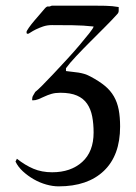

<svg xmlns="http://www.w3.org/2000/svg" viewBox="-20 -655 481 681"><path d="M307 -635Q329 -635 354 -634.5Q379 -634 401 -630Q401 -624 401 -617Q401 -610 396 -605Q380 -587 354 -561Q328 -535 301 -508Q274 -481 250 -455.5Q226 -430 214 -413V-403Q228 -401 238.5 -400Q249 -399 258.5 -397.5Q268 -396 278.5 -393Q289 -390 302 -383Q332 -367 352 -350.5Q372 -334 384 -313Q396 -292 401 -266Q406 -240 406 -206Q406 -104 348.5 -49Q291 6 188 6Q167 6 144 -0.5Q121 -7 100 -19Q79 -31 61.5 -47Q44 -63 35 -82L40 -92Q69 -69 98.5 -56.5Q128 -44 165 -44Q231 -44 271.5 -80.5Q312 -117 312 -185Q312 -216 307 -242Q302 -268 289 -287Q276 -306 253 -316Q230 -326 194 -326Q176 -326 162.5 -322Q149 -318 137.5 -312.5Q126 -307 116 -303Q106 -299 95 -299Q94 -300 94 -303Q94 -311 98 -317Q102 -323 105 -329Q112 -334 129.5 -351.5Q147 -369 169.5 -393Q192 -417 217 -444Q242 -471 262.5 -495.5Q283 -520 297 -537.5Q311 -555 312 -561Q276 -565 238 -565.5Q200 -566 164 -566Q147 -566 132.5 -561Q118 -556 107 -550.5Q96 -545 88.5 -540Q81 -535 79 -535L75 -536L74 -541Q74 -545 82.5 -557Q91 -569 102.5 -582.5Q114 -596 124.5 -608Q135 -620 139 -625Q146 -633 151 -632Q156 -631 164 -635Z"/></svg>

Font: Augsburger Schrift CAT
Style: Regular
Weight: 400
Designer: Peter Wiegel nach Roos&Junge Offenbach
Foundry: CAT-Fonts, Peter Wiegel
Version: Version 1.000